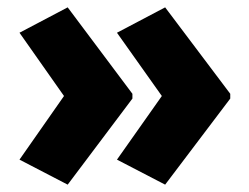

<svg xmlns="http://www.w3.org/2000/svg" viewBox="-20 -542 677 522"><path d="M606 -274V-287L429 -522L298 -453L420 -281L298 -108L429 -40ZM340 -274V-287L164 -522L33 -453L154 -281L33 -108L164 -40Z"/></svg>

Font: Noto Sans Arabic UI SmCn Bk
Style: Regular
Weight: 900
Width: 4
Designer: Monotype Design Team, Nadine Chahine and Nizar Qandah
Foundry: Monotype Imaging Inc.
Version: Version 2.010